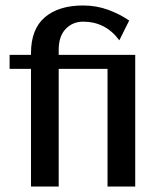

<svg xmlns="http://www.w3.org/2000/svg" viewBox="-20 -680 596 700"><path d="M473 0H372V-429H194V0H93V-429H15V-480H93V-486Q93 -574 143.5 -617Q194 -660 283 -660Q332 -660 375 -644Q418 -628 451 -605L415 -533Q365 -601 283 -601Q245 -601 219.5 -574.5Q194 -548 194 -498V-480H473Z"/></svg>

Font: Arya
Style: Regular
Weight: 400
Designer: Eduardo Rodriguez Tunni, Modular Infotech
Foundry: Eduardo Rodriguez Tunni, Modular Infotech
Version: Version 1.002